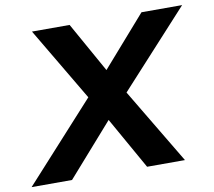

<svg xmlns="http://www.w3.org/2000/svg" viewBox="-139 -795 984 884"><g transform="rotate(-10 353.0 -352.5)"><path d="M0 0ZM-61 0 268 -362 65 -705H241L372 -471L577 -705H767L445 -353L656 0H479L342 -243L128 0Z"/></g></svg>

Font: Winston
Style: Bold Italic
Weight: 700
Italic angle: -9°
Designer: Original fonts by Vernon Adams / Changes by Cristiano Sobral
Foundry: Original fonts by Vernon Adams / Changes by Cristiano Sobral
Version: Version 2.503;July 17, 2020;FontCreator 13.0.0.2655 64-bit